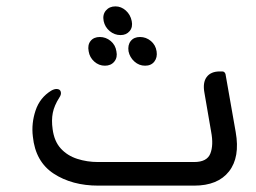

<svg xmlns="http://www.w3.org/2000/svg" viewBox="-20 -582 803 602"><path d="M358 -472Q339 -472 324 -484.5Q309 -497 305 -516Q301 -536 312 -549Q323 -562 342 -562Q360 -562 374.5 -549Q389 -536 393 -516Q397 -497 386.5 -484.5Q376 -472 358 -472ZM309 -376Q290 -376 275.5 -389Q261 -402 258 -421Q254 -441 264 -453.5Q274 -466 293 -466Q312 -466 327 -453.5Q342 -441 345 -421Q349 -402 338.5 -389Q328 -376 309 -376ZM383 -421Q380 -441 390 -453.5Q400 -466 419 -466Q438 -466 453 -453.5Q468 -441 471 -421Q474 -402 464 -389Q454 -376 435 -376Q416 -376 401.5 -389Q387 -402 383 -421ZM687 -350 719 -168Q733 -89 698 -44.5Q663 0 589 0H288Q206 0 148.5 -37.5Q91 -75 83 -154Q78 -195 91.5 -235.5Q105 -276 141 -298Q150 -303 157 -303Q168 -303 170.5 -294.5Q173 -286 166 -276Q150 -251 145.5 -228Q141 -205 145 -177Q150 -139 170.5 -116.5Q191 -94 222 -84Q253 -74 287 -74H589Q629 -74 639.5 -100.5Q650 -127 642 -169L621 -291Q615 -323 628 -340.5Q641 -358 669 -358H677Q684 -358 687 -350Z"/></svg>

Font: Zain
Style: Italic
Weight: 400
Italic angle: -10°
Designer: Zain,Boutros
Foundry: Mobile Telecommunications Company (Zain), 2024
Version: Version 1.51; ttfautohint (v1.8.4)